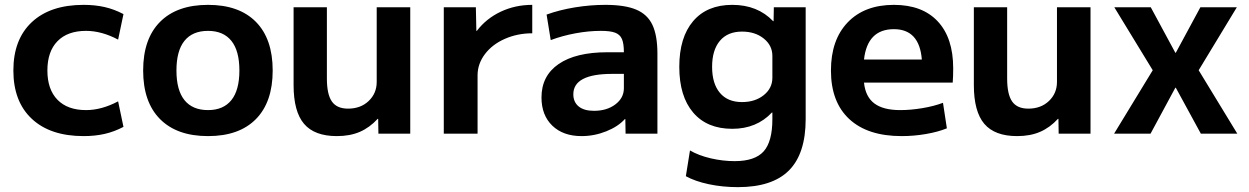

<svg xmlns="http://www.w3.org/2000/svg" viewBox="-20 -550 5139 790"><path d="M35 -260Q35 -388 111 -459Q187 -530 324 -530Q371 -530 410.5 -521Q450 -512 488 -492L466 -387Q398 -423 334 -423Q258 -423 216.5 -380.5Q175 -338 175 -260Q175 -182 216.5 -139.5Q258 -97 334 -97Q398 -97 466 -133L488 -28Q450 -8 410.5 1Q371 10 324 10Q187 10 111 -61Q35 -132 35 -260Z M569 -260Q569 -390 638.5 -460Q708 -530 836 -530Q964 -530 1033 -460Q1102 -390 1102 -260Q1102 -130 1033 -60Q964 10 836 10Q708 10 638.5 -60Q569 -130 569 -260ZM836 -97Q899 -97 932 -138Q965 -179 965 -260Q965 -341 932 -382Q899 -423 836 -423Q772 -423 739 -382Q706 -341 706 -260Q706 -179 739 -138Q772 -97 836 -97Z M1188 -200V-520H1325V-227Q1325 -162 1345.5 -132.5Q1366 -103 1412 -103Q1464 -103 1497 -134.5Q1530 -166 1530 -213V-520H1668V0H1537L1536 -61H1534Q1501 -25 1460.5 -7.5Q1420 10 1366 10Q1274 10 1231 -40.5Q1188 -91 1188 -200Z M1806 -520H1938L1940 -423H1942Q1981 -474 2040.5 -502Q2100 -530 2170 -530V-413Q2109 -413 2057 -390Q2005 -367 1975 -327Q1945 -287 1945 -240V0H1806Z M2208 -149Q2208 -238 2278.5 -286.5Q2349 -335 2479 -335H2547Q2547 -371 2539 -389.5Q2531 -408 2511 -415.5Q2491 -423 2453 -423Q2402 -423 2348 -413Q2294 -403 2246 -385L2229 -490Q2281 -509 2344.5 -519.5Q2408 -530 2471 -530Q2551 -530 2597.5 -510.5Q2644 -491 2664.5 -447.5Q2685 -404 2685 -329V0H2554L2553 -60H2551Q2523 -29 2474 -9.5Q2425 10 2373 10Q2297 10 2252.5 -33Q2208 -76 2208 -149ZM2424 -94Q2477 -94 2512 -120.5Q2547 -147 2547 -187V-246H2499Q2339 -246 2339 -162Q2339 -130 2361 -112Q2383 -94 2424 -94Z M2802 175 2819 69Q2855 90 2904.5 101.5Q2954 113 3003 113Q3086 113 3122 73Q3158 33 3158 -60V-87H3156Q3093 -20 2993 -20Q2889 -20 2832 -87Q2775 -154 2775 -275Q2775 -396 2832 -463Q2889 -530 2993 -530Q3097 -530 3161 -463H3163L3164 -520H3295V-60Q3295 82 3226.5 151Q3158 220 3016 220Q2953 220 2896.5 208Q2840 196 2802 175ZM3033 -130Q3087 -130 3122.5 -158.5Q3158 -187 3158 -230V-320Q3158 -363 3122.5 -391.5Q3087 -420 3033 -420Q2974 -420 2942 -382Q2910 -344 2910 -275Q2910 -206 2942 -168Q2974 -130 3033 -130Z M3399 -260Q3399 -386 3468 -458Q3537 -530 3658 -530Q3775 -530 3838.5 -462Q3902 -394 3902 -269Q3902 -234 3900 -210H3535Q3541 -152 3577.5 -124.5Q3614 -97 3684 -97Q3727 -97 3775 -105Q3823 -113 3860 -127L3876 -22Q3839 -7 3789.5 1.5Q3740 10 3690 10Q3550 10 3474.5 -60Q3399 -130 3399 -260ZM3773 -305Q3763 -430 3658 -430Q3549 -430 3535 -305Z M3987 -200V-520H4124V-227Q4124 -162 4144.5 -132.5Q4165 -103 4211 -103Q4263 -103 4296 -134.5Q4329 -166 4329 -213V-520H4467V0H4336L4335 -61H4333Q4300 -25 4259.5 -7.5Q4219 10 4165 10Q4073 10 4030 -40.5Q3987 -91 3987 -200Z M4723 -261 4565 -520H4715L4816 -333H4818L4919 -520H5069L4912 -261L5071 0H4921L4818 -189H4816L4714 0H4564Z"/></svg>

Font: Enso
Style: Bold
Weight: 700
Designer: Coji Morishita
Foundry: UNDERFOREST DESIGN
Version: Version 1.000